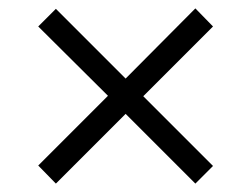

<svg xmlns="http://www.w3.org/2000/svg" viewBox="-20 -587 599 457"><path d="M113 -150 71 -193 237 -359 71 -524 113 -566 279 -400 445 -567 487 -524 321 -358 487 -192 445 -150 279 -316Z"/></svg>

Font: Noto Serif Malayalam
Style: Regular
Weight: 400
Designer: Indian type Foundry, Jelle Bosma, Monotype Design Team
Foundry: Monotype Imaging Inc.
Version: Version 2.103